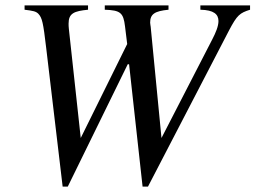

<svg xmlns="http://www.w3.org/2000/svg" viewBox="-20 -673 946 711"><path d="M906 -653H722V-637C772 -636 789 -620 789 -595C789 -576 779 -552 766 -527L578 -162L538 -574C538 -577 536 -583 536 -589C536 -621 553 -632 604 -637V-653H368V-637C426 -635 437 -626 443 -575L451 -510L279 -162L235 -566C234 -573 234 -581 234 -586C234 -624 255 -632 306 -637V-653H71V-637C103 -633 113 -631 122 -622C136 -607 140 -590 151 -496L212 18H231L453 -435H458L508 18H528L829 -562C858 -617 868 -625 906 -637Z"/></svg>

Font: XITS
Style: Italic
Weight: 400
Italic angle: -16.33°
Designer: MicroPress Inc., with final additions and corrections provided by Coen Hoffman, Elsevier (retired)
Version: Version 1.302